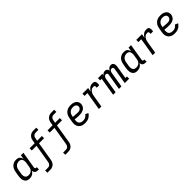

<svg xmlns="http://www.w3.org/2000/svg" viewBox="430 -2535 4540 4540"><g transform="rotate(-45 2700.0 -265.0)"><path d="M210 8Q210 8 210 8Q210 8 210 8Q182 8 155.5 0Q129 -8 110 -25.5Q91 -43 80 -67.5Q69 -92 65 -118.5Q61 -145 62.5 -173.5Q64 -202 68 -230L87 -340Q91 -365 99 -390.5Q107 -416 120.5 -439Q134 -462 154 -481.5Q174 -501 198 -514Q222 -527 248 -532.5Q274 -538 299 -538Q325 -538 349 -531.5Q373 -525 391 -509.5Q409 -494 420 -472Q431 -450 436 -426L453 -530H537L467 -108Q466 -99 467 -91Q468 -83 473 -77Q478 -71 486 -68.5Q494 -66 502 -66H519V8H490Q468 8 447.5 3Q427 -2 411 -14.5Q395 -27 387.5 -46.5Q380 -66 381 -87Q367 -65 348.5 -46Q330 -27 307 -14.5Q284 -2 259 3Q234 8 210 8ZM254 -66Q271 -66 288 -69Q305 -72 321 -80Q337 -88 350.5 -100.5Q364 -113 374 -128Q384 -143 389.5 -159.5Q395 -176 397 -193L416 -303Q419 -322 420 -341Q421 -360 418 -378.5Q415 -397 408 -413.5Q401 -430 388 -442Q375 -454 357 -459.5Q339 -465 320 -465Q301 -465 283 -461Q265 -457 248 -448.5Q231 -440 217 -426.5Q203 -413 193 -397Q183 -381 177 -363.5Q171 -346 168 -328L150 -218Q147 -199 146.5 -180Q146 -161 149.5 -143.5Q153 -126 162 -110.5Q171 -95 185 -84.5Q199 -74 217 -70Q235 -66 254 -66Z M604 205V131H697Q715 131 733 125Q751 119 764.5 105Q778 91 785.5 73.5Q793 56 796 38L873 -427H715V-501H885L898 -580Q901 -601 908 -621.5Q915 -642 927.5 -661Q940 -680 957.5 -695Q975 -710 995 -719Q1015 -728 1036 -731.5Q1057 -735 1078 -735H1171V-662H1078Q1060 -662 1042 -655.5Q1024 -649 1010.5 -635Q997 -621 990 -603.5Q983 -586 980 -568L968 -501H1126V-427H956L877 50Q874 71 867 91.5Q860 112 847.5 131Q835 150 818 165Q801 180 780.5 189Q760 198 739 201.5Q718 205 697 205Z M1204 205V131H1297Q1315 131 1333 125Q1351 119 1364.5 105Q1378 91 1385.5 73.5Q1393 56 1396 38L1473 -427H1315V-501H1485L1498 -580Q1501 -601 1508 -621.5Q1515 -642 1527.5 -661Q1540 -680 1557.5 -695Q1575 -710 1595 -719Q1615 -728 1636 -731.5Q1657 -735 1678 -735H1771V-662H1678Q1660 -662 1642 -655.5Q1624 -649 1610.5 -635Q1597 -621 1590 -603.5Q1583 -586 1580 -568L1568 -501H1726V-427H1556L1477 50Q1474 71 1467 91.5Q1460 112 1447.5 131Q1435 150 1418 165Q1401 180 1380.5 189Q1360 198 1339 201.5Q1318 205 1297 205Z M2073 8Q2049 8 2025 5Q2001 2 1979 -5Q1957 -12 1938 -24.5Q1919 -37 1904.5 -53.5Q1890 -70 1880.5 -91Q1871 -112 1866.5 -135Q1862 -158 1863 -182Q1864 -206 1868 -230L1887 -340Q1891 -367 1900.5 -394Q1910 -421 1926.5 -445Q1943 -469 1966 -488Q1989 -507 2015.5 -518.5Q2042 -530 2070 -534Q2098 -538 2125 -538Q2152 -538 2178 -534Q2204 -530 2227 -520.5Q2250 -511 2269.5 -495.5Q2289 -480 2301 -458Q2313 -436 2317 -410Q2321 -384 2317 -358Q2313 -336 2302.5 -315Q2292 -294 2275.5 -277Q2259 -260 2238 -249Q2217 -238 2195 -231.5Q2173 -225 2151 -223Q2129 -221 2107 -221Q2068 -221 2029 -222.5Q1990 -224 1952 -231L1950 -218Q1947 -198 1947 -178Q1947 -158 1952.5 -139.5Q1958 -121 1969.5 -106.5Q1981 -92 1997.5 -82.5Q2014 -73 2033.5 -69.5Q2053 -66 2073 -66Q2093 -66 2113 -69.5Q2133 -73 2152.5 -83Q2172 -93 2188 -108Q2204 -123 2215 -141L2289 -108Q2272 -80 2247.5 -57Q2223 -34 2194 -19Q2165 -4 2134 2Q2103 8 2073 8ZM2120 -292Q2132 -292 2144.5 -293.5Q2157 -295 2169 -298.5Q2181 -302 2192.5 -308.5Q2204 -315 2213 -324.5Q2222 -334 2227.5 -345.5Q2233 -357 2235 -369Q2238 -383 2235 -397.5Q2232 -412 2224.5 -423.5Q2217 -435 2206 -443Q2195 -451 2181.5 -456Q2168 -461 2153.5 -463Q2139 -465 2125 -465Q2107 -465 2088 -462Q2069 -459 2051.5 -450.5Q2034 -442 2019 -428.5Q2004 -415 1993.5 -398.5Q1983 -382 1977 -364Q1971 -346 1968 -328L1964 -304Q1983 -300 2002.5 -299Q2022 -298 2042 -297Q2062 -296 2081.5 -294Q2101 -292 2120 -292Z M2530 0 2606 -457H2511V-530H2702L2685 -429Q2697 -452 2714 -472.5Q2731 -493 2752.5 -508.5Q2774 -524 2799 -531Q2824 -538 2849 -538Q2867 -538 2884.5 -535Q2902 -532 2914.5 -521.5Q2927 -511 2933 -495Q2939 -479 2940 -461.5Q2941 -444 2939 -426Q2937 -408 2934 -391H2850Q2852 -399 2853 -408Q2854 -417 2853.5 -425.5Q2853 -434 2850.5 -442Q2848 -450 2842 -455.5Q2836 -461 2827.5 -462.5Q2819 -464 2810 -464Q2791 -464 2771.5 -458.5Q2752 -453 2735.5 -440.5Q2719 -428 2706.5 -411Q2694 -394 2685.5 -376Q2677 -358 2672 -339Q2667 -320 2664 -301L2614 0Z M3007 0 3083 -457H3031V-530H3178L3170 -481Q3178 -494 3189 -505Q3200 -516 3212.5 -523.5Q3225 -531 3239.5 -534.5Q3254 -538 3268 -538Q3285 -538 3300.5 -532.5Q3316 -527 3327 -516Q3338 -505 3344.5 -490Q3351 -475 3353 -459Q3360 -475 3371 -490Q3382 -505 3396.5 -516Q3411 -527 3428.5 -532.5Q3446 -538 3463 -538Q3480 -538 3495.5 -532.5Q3511 -527 3522 -516Q3533 -505 3539.5 -490Q3546 -475 3548 -458.5Q3550 -442 3549 -425Q3548 -408 3545 -391L3493 -74H3544V0H3397L3464 -404Q3466 -416 3465 -427.5Q3464 -439 3457.5 -447.5Q3451 -456 3441 -460.5Q3431 -465 3419 -465Q3409 -465 3399.5 -461.5Q3390 -458 3382 -450.5Q3374 -443 3368 -434Q3362 -425 3358 -415.5Q3354 -406 3352 -396.5Q3350 -387 3348 -377L3286 0H3202L3269 -404Q3271 -416 3270 -427.5Q3269 -439 3263 -447.5Q3257 -456 3246.5 -460.5Q3236 -465 3224 -465Q3214 -465 3204.5 -461.5Q3195 -458 3187 -450.5Q3179 -443 3173 -434Q3167 -425 3163.5 -415.5Q3160 -406 3157.5 -396.5Q3155 -387 3153 -377L3091 0Z M3810 8Q3810 8 3810 8Q3810 8 3810 8Q3782 8 3755.5 0Q3729 -8 3710 -25.5Q3691 -43 3680 -67.5Q3669 -92 3665 -118.5Q3661 -145 3662.5 -173.5Q3664 -202 3668 -230L3687 -340Q3691 -365 3699 -390.5Q3707 -416 3720.5 -439Q3734 -462 3754 -481.5Q3774 -501 3798 -514Q3822 -527 3848 -532.5Q3874 -538 3899 -538Q3925 -538 3949 -531.5Q3973 -525 3991 -509.5Q4009 -494 4020 -472Q4031 -450 4036 -426L4053 -530H4137L4067 -108Q4066 -99 4067 -91Q4068 -83 4073 -77Q4078 -71 4086 -68.5Q4094 -66 4102 -66H4119V8H4090Q4068 8 4047.5 3Q4027 -2 4011 -14.5Q3995 -27 3987.5 -46.5Q3980 -66 3981 -87Q3967 -65 3948.5 -46Q3930 -27 3907 -14.5Q3884 -2 3859 3Q3834 8 3810 8ZM3854 -66Q3871 -66 3888 -69Q3905 -72 3921 -80Q3937 -88 3950.5 -100.5Q3964 -113 3974 -128Q3984 -143 3989.5 -159.5Q3995 -176 3997 -193L4016 -303Q4019 -322 4020 -341Q4021 -360 4018 -378.5Q4015 -397 4008 -413.5Q4001 -430 3988 -442Q3975 -454 3957 -459.5Q3939 -465 3920 -465Q3901 -465 3883 -461Q3865 -457 3848 -448.5Q3831 -440 3817 -426.5Q3803 -413 3793 -397Q3783 -381 3777 -363.5Q3771 -346 3768 -328L3750 -218Q3747 -199 3746.5 -180Q3746 -161 3749.5 -143.5Q3753 -126 3762 -110.5Q3771 -95 3785 -84.5Q3799 -74 3817 -70Q3835 -66 3854 -66Z M4330 0 4406 -457H4311V-530H4502L4485 -429Q4497 -452 4514 -472.5Q4531 -493 4552.5 -508.5Q4574 -524 4599 -531Q4624 -538 4649 -538Q4667 -538 4684.5 -535Q4702 -532 4714.5 -521.5Q4727 -511 4733 -495Q4739 -479 4740 -461.5Q4741 -444 4739 -426Q4737 -408 4734 -391H4650Q4652 -399 4653 -408Q4654 -417 4653.5 -425.5Q4653 -434 4650.5 -442Q4648 -450 4642 -455.5Q4636 -461 4627.5 -462.5Q4619 -464 4610 -464Q4591 -464 4571.5 -458.5Q4552 -453 4535.5 -440.5Q4519 -428 4506.5 -411Q4494 -394 4485.5 -376Q4477 -358 4472 -339Q4467 -320 4464 -301L4414 0Z M5073 8Q5049 8 5025 5Q5001 2 4979 -5Q4957 -12 4938 -24.5Q4919 -37 4904.5 -53.5Q4890 -70 4880.5 -91Q4871 -112 4866.5 -135Q4862 -158 4863 -182Q4864 -206 4868 -230L4887 -340Q4891 -367 4900.5 -394Q4910 -421 4926.5 -445Q4943 -469 4966 -488Q4989 -507 5015.5 -518.5Q5042 -530 5070 -534Q5098 -538 5125 -538Q5152 -538 5178 -534Q5204 -530 5227 -520.5Q5250 -511 5269.5 -495.5Q5289 -480 5301 -458Q5313 -436 5317 -410Q5321 -384 5317 -358Q5313 -336 5302.5 -315Q5292 -294 5275.5 -277Q5259 -260 5238 -249Q5217 -238 5195 -231.5Q5173 -225 5151 -223Q5129 -221 5107 -221Q5068 -221 5029 -222.5Q4990 -224 4952 -231L4950 -218Q4947 -198 4947 -178Q4947 -158 4952.5 -139.5Q4958 -121 4969.5 -106.5Q4981 -92 4997.5 -82.5Q5014 -73 5033.5 -69.5Q5053 -66 5073 -66Q5093 -66 5113 -69.5Q5133 -73 5152.5 -83Q5172 -93 5188 -108Q5204 -123 5215 -141L5289 -108Q5272 -80 5247.5 -57Q5223 -34 5194 -19Q5165 -4 5134 2Q5103 8 5073 8ZM5120 -292Q5132 -292 5144.5 -293.5Q5157 -295 5169 -298.5Q5181 -302 5192.5 -308.5Q5204 -315 5213 -324.5Q5222 -334 5227.5 -345.5Q5233 -357 5235 -369Q5238 -383 5235 -397.5Q5232 -412 5224.5 -423.5Q5217 -435 5206 -443Q5195 -451 5181.5 -456Q5168 -461 5153.5 -463Q5139 -465 5125 -465Q5107 -465 5088 -462Q5069 -459 5051.5 -450.5Q5034 -442 5019 -428.5Q5004 -415 4993.5 -398.5Q4983 -382 4977 -364Q4971 -346 4968 -328L4964 -304Q4983 -300 5002.5 -299Q5022 -298 5042 -297Q5062 -296 5081.5 -294Q5101 -292 5120 -292Z"/></g></svg>

Font: Iosevka Slab Extended
Style: Italic
Weight: 400
Width: 7
Italic angle: -9°
Monospace: yes
Designer: Belleve Invis
Foundry: Belleve Invis
Version: Version 11.1.0; ttfautohint (v1.8.3)